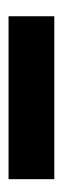

<svg xmlns="http://www.w3.org/2000/svg" viewBox="131 -909 147 449"><g transform="rotate(-90 204.5 -684.5)"><path d="M391 -631H10V-738H391Z"/></g></svg>

Font: Morrison
Style: Bold
Weight: 700
Designer: Pablo Impallari, Rodrigo Fuenzalida (Modified by Dan O. Williams)
Version: Version 0.03;June 6, 2019;FontCreator 11.5.0.2425 64-bit; tt